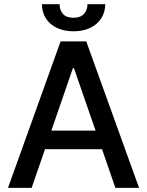

<svg xmlns="http://www.w3.org/2000/svg" viewBox="-20 -907 709 927"><path d="M18.6 0 272.5 -707H396.5L651.4 0H537.1L472.7 -186.5H197.3L132.8 0ZM441.4 -276.4 336.9 -578.1H332L228 -276.4ZM335 -755.9Q289.1 -755.9 254.4 -772.5Q219.7 -789.1 201.2 -818.6Q182.6 -848.1 182.6 -886.7H267.6Q267.6 -858.4 283.9 -839.8Q300.3 -821.3 335 -821.3Q368.7 -821.3 385.5 -840.1Q402.3 -858.9 402.3 -886.7H488.3Q487.8 -848.1 469 -818.6Q450.2 -789.1 415.5 -772.5Q380.9 -755.9 335 -755.9Z"/></svg>

Font: Pretendard Medium
Style: Regular
Weight: 500
Designer: Base glyphs from Inter by Rasmus Andersson; Hangeul glyphs from Noto Sans CJK(Source Han Sans) by Jang Soo-young and Kan
Foundry: Kil Hyung-jin
Version: Version 1.309